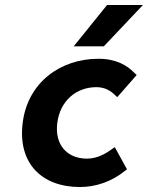

<svg xmlns="http://www.w3.org/2000/svg" viewBox="-20 -739 594 771"><path d="M490 -59 441 -148 432 -142C402 -120 369 -102 329 -102C250 -102 199 -157 210 -245C221 -334 286 -389 367 -389C398 -389 423 -377 444 -355L451 -349L529 -438L522 -444C491 -477 446 -503 375 -503C224 -503 91 -409 71 -245C51 -84 147 12 301 12C365 12 429 -10 482 -53ZM276 -553H397L554 -719H410Z"/></svg>

Font: Falling Sky
Style: SeBdObl
Weight: 600
Designer: Paul D. Hunt
Foundry: Adobe Systems Incorporated
Version: Version 1.02